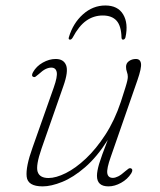

<svg xmlns="http://www.w3.org/2000/svg" viewBox="-20 -672 582 700"><path d="M458 -58Q466.5 -53.5 458.5 -40Q445 -18.5 421.5 -5.5Q398 7.5 375.5 7.5Q333.5 7.5 333.5 -31Q333.5 -47.5 341.2 -74Q349 -100.5 373 -162Q333.5 -99.5 290.2 -62.2Q247 -25 206.8 -8.8Q166.5 7.5 135.5 7.5Q81 7.5 77.2 -28.2Q73.5 -64 98.5 -133.5L176 -353Q190 -392.5 186.8 -409Q183.5 -425.5 167 -425.5Q157 -425.5 146.2 -420.2Q135.5 -415 121.5 -402Q114.5 -396 110 -392.8Q105.5 -389.5 101 -392Q93 -395.5 100.5 -409Q112.5 -430.5 136 -443.8Q159.5 -457 183 -457Q212 -457 221 -434.2Q230 -411.5 211 -358L131.5 -130.5Q110 -68.5 117.2 -45.8Q124.5 -23 157 -23Q184 -23 219.8 -40.8Q255.5 -58.5 293 -93.8Q330.5 -129 364.2 -181Q398 -233 420.5 -300.5Q431.5 -334.5 437 -352.2Q442.5 -370 444.2 -378.2Q446 -386.5 446 -392Q446 -401 442.8 -409.5Q439.5 -418 439.5 -428.5Q439.5 -441.5 450.2 -449.2Q461 -457 475.5 -457Q491.5 -457 494 -440.5Q496.5 -424 481 -379.5L384 -100.5Q368.5 -57 371.2 -40.2Q374 -23.5 391.5 -23.5Q400 -23.5 411 -29Q422 -34.5 437 -48Q443.5 -53.5 448.2 -56.8Q453 -60 458 -58ZM354.5 -615.5Q321.5 -615.5 294.5 -596.5Q267.5 -577.5 245 -535Q240.5 -527.5 235.5 -527.5Q228.5 -527.5 231 -536Q246 -587 282.2 -619.5Q318.5 -652 364 -652Q409.5 -652 429 -619.5Q448.5 -587 437.5 -536Q435 -527.5 428.5 -527.5Q423.5 -527.5 423 -535Q422 -577.5 405 -596.5Q388 -615.5 354.5 -615.5Z"/></svg>

Font: Fraunces 9pt S050 Thin
Style: Italic
Weight: 100
Italic angle: -16°
Version: Version 1.000; ttfautohint (v1.8.3)